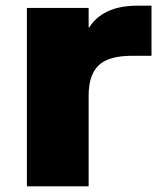

<svg xmlns="http://www.w3.org/2000/svg" viewBox="-20 -658 571 678"><path d="M515 -461H447Q363 -461 328 -427Q293 -393 293 -320V0H75V-630H293V-561H295Q318 -598 360.5 -618Q403 -638 467 -638H515Z"/></svg>

Font: TypoPRO Sinkin Sans
Style: 900 X Black
Weight: 950
Designer: Keith Bates
Foundry: K-Type
Version: Sinkin Sans (version 1.0)  by Keith Bates   •   © 2014   www